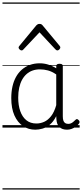

<svg xmlns="http://www.w3.org/2000/svg" viewBox="-20 -1030 663 1550"><path d="M265 17Q210 17 166 -12Q122 -41 96.5 -98Q71 -155 71 -238Q71 -288 80.5 -331Q90 -374 109 -408.5Q128 -443 156 -467.5Q184 -492 220.5 -505.5Q257 -519 301 -519Q335 -519 368 -509Q401 -499 434 -479V-495Q434 -506 440.5 -510.5Q447 -515 461 -515Q475 -515 481 -510.5Q487 -506 487 -496V-91Q487 -70 491.5 -56.5Q496 -43 506 -36.5Q516 -30 531 -30Q541 -30 550.5 -33.5Q560 -37 569.5 -44.5Q579 -52 590 -63Q595 -69 601.5 -68.5Q608 -68 614 -61Q621 -55 622 -48Q623 -41 619 -34Q608 -19 592 -7.5Q576 4 558 10.5Q540 17 522 17Q501 17 485.5 11.5Q470 6 458.5 -5.5Q447 -17 441.5 -33.5Q436 -50 435 -72Q435 -76 434.5 -81.5Q434 -87 434 -92Q411 -47 382 -23.5Q353 0 322.5 8.5Q292 17 265 17ZM127 -242Q127 -180 143.5 -133Q160 -86 192.5 -59.5Q225 -33 274 -33Q306 -33 336.5 -46.5Q367 -60 392.5 -92.5Q418 -125 434 -181V-429Q399 -453 367 -461.5Q335 -470 302 -470Q270 -470 243 -460.5Q216 -451 194.5 -432Q173 -413 158 -385.5Q143 -358 135 -322Q127 -286 127 -242ZM154 -623Q146 -623 138 -631Q130 -639 130 -647Q130 -649 131.5 -652Q133 -655 136 -659L273 -825Q279 -831 284.5 -834Q290 -837 299 -837Q308 -837 313.5 -834Q319 -831 324 -825L462 -659Q465 -655 466 -652Q467 -649 467 -647Q467 -639 459 -631Q451 -623 444 -623Q439 -623 435 -625.5Q431 -628 427 -632L299 -769L170 -632Q167 -628 163 -625.5Q159 -623 154 -623ZM0 490H623V500H0ZM0 -20H623V0H0ZM0 -505H623V-500H0ZM0 -1010H623V-1000H0Z"/></svg>

Font: Playwrite ES Guides
Style: Regular
Weight: 400
Designer: Veronika Burian, José Scaglione
Foundry: TypeTogether
Version: Version 1.003